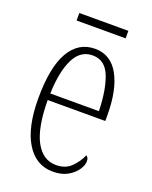

<svg xmlns="http://www.w3.org/2000/svg" viewBox="-129 -735 648 817"><g transform="rotate(20 195.0 -326.5)"><path d="M211 10Q134 10 90.5 -61Q47 -132 47 -262Q47 -403 87.5 -473Q128 -543 203 -543Q274 -543 311 -476.5Q348 -410 348 -294V-269H87Q88 -143 121.5 -82Q155 -21 214 -21Q257 -21 283 -47Q309 -73 322 -104Q326 -102 329.5 -96.5Q333 -91 333 -80Q333 -63 319 -42Q305 -21 278 -5.5Q251 10 211 10ZM308 -299Q306 -394 282.5 -453.5Q259 -513 203 -513Q147 -513 119 -455.5Q91 -398 88 -299ZM87 -629V-663H309V-629Z"/></g></svg>

Font: Noto Serif Hebrew ExtraCondensed ExtraLight
Style: Regular
Weight: 200
Width: 2
Designer: Monotype Design Team
Foundry: Monotype Imaging Inc.
Version: Version 2.004; ttfautohint (v1.8.4.7-5d5b)